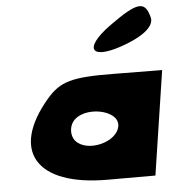

<svg xmlns="http://www.w3.org/2000/svg" viewBox="-54 -890 809 882"><g transform="rotate(-5 350.0 -448.5)"><path d="M167 -454C-26 -229 77 -58 406 -58H627L700 -538L472 -540C284 -542 229 -526 167 -454ZM477 -300C466 -225 324 -190 273 -250C254 -273 254 -313 273 -338C324 -406 488 -375 477 -300ZM481 -764C340 -662 382 -607 550 -673C634 -706 678 -746 669 -783C649 -863 613 -859 481 -764Z"/></g></svg>

Font: Hussar Skorodowane
Style: Ky
Weight: 700
Foundry: Cannot Into Space Fonts
Version: Version 0.892